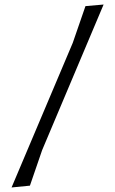

<svg xmlns="http://www.w3.org/2000/svg" viewBox="-20 -727 506 847"><path d="M301 -538 357 -700 437 -707 166 -65 112 92 31 100Z"/></svg>

Font: Alike Angular
Style: Regular
Weight: 400
Version: Version 1.210